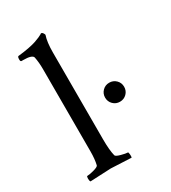

<svg xmlns="http://www.w3.org/2000/svg" viewBox="-169 -765 759 854"><g transform="rotate(-30 210.0 -337.5)"><path d="M107.4 -113.3V-536.1Q107.4 -569.3 101.6 -598.6Q96.7 -614.3 51.8 -614.3H43Q37.1 -614.3 37.1 -625Q37.1 -640.6 43 -640.6Q72.3 -643.6 97.2 -648.4Q122.1 -653.3 136.2 -658.2Q150.4 -663.1 160.2 -667.5Q169.9 -671.9 174.8 -674.8L178.7 -677.7H180.7Q184.6 -677.7 188.5 -672.4Q192.4 -667 193.4 -662.1Q182.6 -630.9 182.6 -577.1V-131.8Q182.6 -75.2 190.4 -44.9Q192.4 -38.1 215.8 -31.7Q239.3 -25.4 249 -25.4Q252 -25.4 252.9 -13.7Q253.9 -2 252 2.9Q154.3 -2 147.5 -2Q141.6 -2 41 2.9Q37.1 -1 37.1 -13.2Q37.1 -25.4 41 -25.4Q52.7 -25.4 75.7 -31.7Q98.6 -38.1 100.6 -44.9Q107.4 -73.2 107.4 -113.3ZM297.4 -252.4Q283.2 -266.6 283.2 -287.1Q283.2 -307.6 297.4 -321.8Q311.5 -335.9 332 -335.9Q352.5 -335.9 366.7 -321.8Q380.9 -307.6 380.9 -287.1Q380.9 -266.6 366.7 -252.4Q352.5 -238.3 332 -238.3Q311.5 -238.3 297.4 -252.4Z"/></g></svg>

Font: Crimson Text
Style: Roman
Weight: 400
Version: Version 0.13